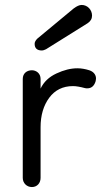

<svg xmlns="http://www.w3.org/2000/svg" viewBox="-20 -740 424 776"><path d="M131 -584C124 -577 120 -570 120 -563C120 -545 130 -536 149 -536C154 -536 160 -538 166 -541L334 -646C346 -654 352 -664 352 -677C352 -700 334 -720 310 -720C301 -720 290 -715 278 -706ZM144 -226C144 -274 156 -314 179 -345C202 -376 234 -392 275 -392C288 -392 304 -389 323 -384C326 -383 330 -383 333 -383C349 -383 360 -392 366 -410C367 -414 368 -419 368 -423C368 -434 362 -449 341 -456C325 -461 309 -464 293 -464C266 -464 238 -457 208 -443C178 -429 157 -409 144 -382V-421C144 -444 126 -456 109 -456C89 -456 72 -444 72 -421V-21C72 0 88 16 109 16C130 16 144 0 144 -21Z"/></svg>

Font: Dongle Light
Style: Regular
Weight: 300
Designer: Yanghee Ryu
Foundry: Yanghee Ryu
Version: Version 2.000